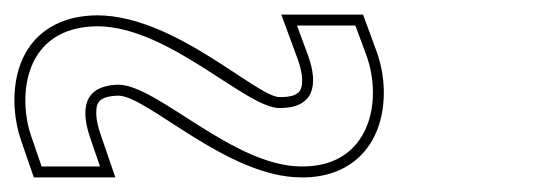

<svg xmlns="http://www.w3.org/2000/svg" viewBox="-156 -548 731 263"><path d="M-32.4 -359 -19 -320H-99L-113.1 -361C-132 -415 -124.4 -511 -22.8 -512H-21.8C76.6 -511 181.9 -399 227.5 -400C273.5 -400 281.1 -431 265.6 -473L250.8 -513H330.8L345.6 -473C369.2 -409 350.4 -319 257 -320C164 -320 60.1 -431 6.7 -432C-42.9 -431 -45.4 -397 -32.4 -359ZM-18.2 -363.9C-21.7 -374 -23.8 -383.5 -24.1 -391C-24.7 -407.3 -21.1 -416.2 6.6 -417C47 -415.7 155.7 -305 256.9 -305C273.4 -304.8 288.6 -307.3 301.8 -312.1C372.1 -337.7 380.8 -420.9 359.6 -478.2L341.3 -528H229.3L251.5 -467.8C255.8 -456.2 257.9 -446 257.9 -438.3C257.9 -423.3 253.7 -415 227.3 -415C196.3 -414.3 85.1 -525.9 -21.7 -527H-22.9C-39.6 -526.8 -54.2 -524.4 -67.1 -519.9C-143.5 -493.2 -144.3 -404.7 -127.3 -356.1L-109.7 -305H2Z"/></svg>

Font: Nordica Plus
Style: NordicaClassicLightOpOblOl
Weight: 300
Version: Version 1.01